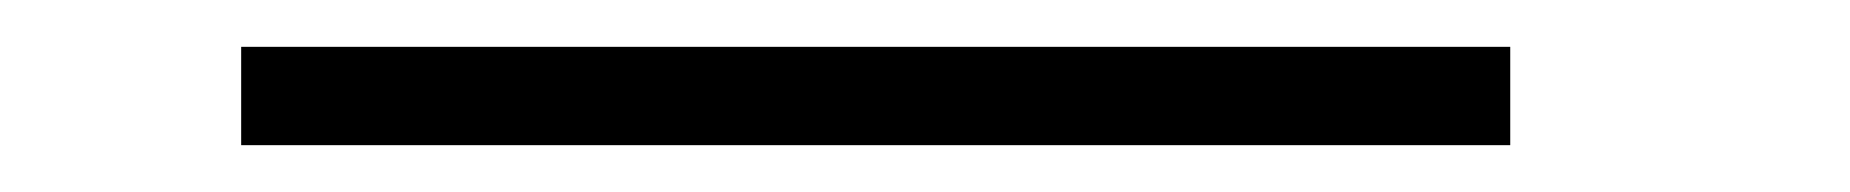

<svg xmlns="http://www.w3.org/2000/svg" viewBox="-20 -812 790 82"><path d="M625 -792V-750H83V-792Z"/></svg>

Font: okolaks
Style: Regular
Weight: 500
Version: Version 000.6.0